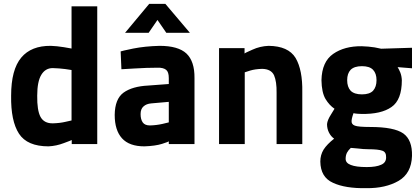

<svg xmlns="http://www.w3.org/2000/svg" viewBox="-20 -751 2187 1001"><path d="M487 -718H353V-498Q350 -499 313 -505Q276 -511 245 -512Q143 -513 91 -451Q38 -388 38 -252Q36 -120 79 -54Q122 12 233 12Q274 10 313 -5Q351 -19 354 -21V0H487ZM256 -108Q210 -107 191 -142Q173 -176 174 -252Q174 -327 196 -362Q217 -396 255 -396Q289 -395 320 -391Q351 -387 353 -386V-123Q351 -122 322 -116Q293 -109 256 -108Z M632 -580H755L801 -647L847 -580H970L842 -731H758ZM994 -344Q995 -431 952 -472Q909 -512 812 -512Q736 -510 675 -498Q613 -485 609 -483L613 -390Q619 -391 682 -394Q746 -398 801 -398Q831 -399 846 -387Q860 -376 860 -344V-313L753 -305Q670 -301 624 -268Q579 -235 578 -152Q578 -72 616 -30Q654 12 733 12Q790 10 825 -1Q859 -12 860 -14Q860 -12 860 -7Q860 -1 860 0H994ZM860 -220V-113Q858 -112 827 -105Q796 -98 762 -97Q735 -97 724 -113Q713 -129 713 -156Q713 -183 728 -196Q743 -210 769 -212Z M1256 0V-374Q1257 -375 1284 -383Q1310 -391 1347 -392Q1394 -391 1409 -358Q1423 -325 1422 -267V0H1556V-271Q1558 -386 1521 -449Q1483 -511 1380 -512Q1335 -510 1296 -492Q1257 -475 1255 -472V-500H1122V0Z M1891 230Q1990 231 2058 192Q2125 153 2128 62Q2130 -21 2083 -55Q2035 -89 1910 -89Q1848 -89 1830 -96Q1811 -103 1813 -122Q1814 -133 1818 -146Q1822 -160 1823 -161Q1830 -159 1843 -158Q1855 -157 1864 -157Q1967 -155 2021 -193Q2075 -230 2075 -333Q2074 -355 2067 -373Q2060 -390 2053 -401L2128 -395V-502L1967 -497Q1965 -498 1933 -504Q1901 -509 1866 -510Q1776 -511 1717 -470Q1658 -429 1656 -333Q1657 -269 1677 -235Q1697 -202 1724 -184Q1722 -181 1705 -153Q1687 -125 1685 -104Q1685 -80 1695 -60Q1705 -40 1722 -28Q1685 1 1667 29Q1650 57 1650 91Q1651 173 1716 202Q1780 232 1891 230ZM1899 27Q1953 27 1974 35Q1994 42 1993 70Q1993 97 1967 108Q1941 120 1892 120Q1836 120 1809 109Q1782 99 1782 77Q1782 59 1789 45Q1796 32 1809 20Q1812 20 1844 23Q1875 27 1899 27ZM1867 -259Q1827 -259 1808 -278Q1790 -298 1790 -333Q1790 -368 1808 -387Q1827 -406 1867 -406Q1907 -406 1925 -387Q1943 -368 1943 -333Q1943 -298 1925 -278Q1907 -259 1867 -259Z"/></svg>

Font: RazerF5
Style: Bold
Weight: 700
Foundry: Razer Inc.
Version: Version 1.000;PS 001.001;hotconv 1.0.56